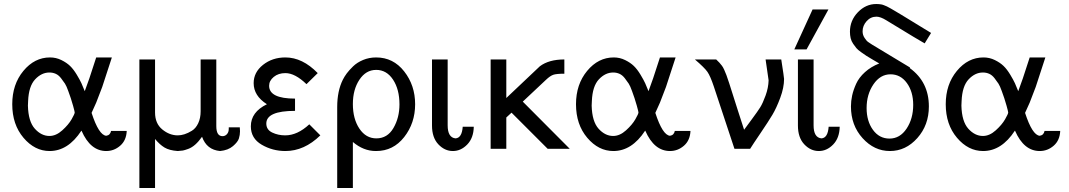

<svg xmlns="http://www.w3.org/2000/svg" viewBox="-20 -741 5321 956"><path d="M41 -222Q41 -321 96.5 -388Q152 -455 229 -455Q259 -455 285.5 -442Q312 -429 329 -412.5Q346 -396 362 -369.5Q378 -343 385.5 -326.5Q393 -310 402 -287L425 -351L459 -455H537L489 -308L459 -230L436 -179Q472 -68 509 -65Q529 -68 533 -89H611Q609 -42 578.5 -15.5Q548 11 509 11Q430 11 386 -90H385Q319 11 227 11Q153 11 97 -55Q41 -121 41 -222ZM119 -215Q121 -136 153.5 -100Q186 -64 226 -64Q259 -64 290 -92Q321 -120 336.5 -147Q352 -174 352 -181Q352 -185 344 -214Q336 -242 332.5 -252Q329 -262 320 -287.5Q311 -313 303.5 -324.5Q296 -336 284 -351.5Q272 -367 257.5 -373.5Q243 -380 226 -380Q187 -380 155 -346Q123 -312 120 -238Z M674 195V-445H752V-181Q752 -126 788 -96.5Q824 -67 865 -67Q881 -67 898.5 -72.5Q916 -78 935.5 -90Q955 -102 967 -127.5Q979 -153 979 -187V-445H1057V-113Q1057 -63 1088 -63Q1101 -63 1110 -73Q1119 -83 1119 -99V-107H1174Q1175 -100 1175 -87Q1175 -69 1169.5 -51.5Q1164 -34 1140 -13.5Q1116 7 1076 11Q1009 5 986 -60Q969 -36 952 -21Q935 -6 917 0.5Q899 7 890.5 8.5Q882 10 865 11Q823 8 799 -6.5Q775 -21 752 -49V195Z M1229 -112Q1229 -183 1309 -222Q1243 -264 1243 -327Q1243 -381 1289.5 -418Q1336 -455 1401 -455Q1486 -455 1562 -377L1506 -322Q1449 -377 1401 -377Q1366 -377 1343 -358Q1320 -339 1320 -314Q1320 -250 1449 -250V-189Q1306 -189 1306 -126Q1306 -95 1335.5 -81Q1365 -67 1400 -67Q1461 -67 1520 -122L1575 -67Q1495 11 1401 11Q1337 11 1283 -20.5Q1229 -52 1229 -112Z M1659 195V-208Q1659 -288 1687 -344Q1695 -360 1706.5 -375.5Q1718 -391 1738 -410.5Q1758 -430 1788 -442.5Q1818 -455 1853 -455Q1938 -455 1992.5 -385.5Q2047 -316 2047 -222Q2047 -128 1992.5 -58.5Q1938 11 1853 11H1851Q1790 11 1737 -34V195ZM1737 -223Q1737 -149 1769.5 -100.5Q1802 -52 1854 -52Q1909 -52 1939 -103.5Q1969 -155 1969 -221Q1969 -296 1937 -344.5Q1905 -393 1853 -393Q1802 -393 1769.5 -344Q1737 -295 1737 -223Z M2131 -116V-445H2209V-117Q2209 -56 2248 -52Q2280 -54 2284 -110H2339Q2338 -54 2306.5 -21.5Q2275 11 2235 11Q2194 11 2162.5 -22.5Q2131 -56 2131 -116Z M2423 0V-445H2501V-253Q2663 -407 2668 -411Q2713 -445 2790 -445V-374Q2750 -374 2734.5 -368.5Q2719 -363 2699 -344L2583 -235L2817 0H2707L2527 -180L2501 -156V0Z M2848 -222Q2848 -321 2903.5 -388Q2959 -455 3036 -455Q3066 -455 3092.5 -442Q3119 -429 3136 -412.5Q3153 -396 3169 -369.5Q3185 -343 3192.5 -326.5Q3200 -310 3209 -287L3232 -351L3266 -455H3344L3296 -308L3266 -230L3243 -179Q3279 -68 3316 -65Q3336 -68 3340 -89H3418Q3416 -42 3385.5 -15.5Q3355 11 3316 11Q3237 11 3193 -90H3192Q3126 11 3034 11Q2960 11 2904 -55Q2848 -121 2848 -222ZM2926 -215Q2928 -136 2960.5 -100Q2993 -64 3033 -64Q3066 -64 3097 -92Q3128 -120 3143.5 -147Q3159 -174 3159 -181Q3159 -185 3151 -214Q3143 -242 3139.5 -252Q3136 -262 3127 -287.5Q3118 -313 3110.5 -324.5Q3103 -336 3091 -351.5Q3079 -367 3064.5 -373.5Q3050 -380 3033 -380Q2994 -380 2962 -346Q2930 -312 2927 -238Z M3440 -445H3546Q3556 -436 3562 -429Q3568 -422 3574 -414.5Q3580 -407 3586 -393.5Q3592 -380 3597 -367Q3602 -354 3611 -326Q3620 -298 3628.5 -271Q3637 -244 3653 -194Q3669 -144 3685 -95Q3693 -106 3723 -146.5Q3753 -187 3765.5 -207Q3778 -227 3792 -265.5Q3806 -304 3807 -341Q3807 -342 3792 -445H3870Q3884 -355 3884 -348Q3884 -305 3865 -254Q3846 -203 3826 -169.5Q3806 -136 3767 -78.5Q3728 -21 3715 0H3637L3534 -311Q3517 -362 3502.5 -383Q3488 -404 3440 -445Z M3935 -495 4026 -694H4105L3996 -495ZM3953 -116V-445H4031V-117Q4031 -56 4070 -52Q4102 -54 4106 -110H4161Q4160 -54 4128.5 -21.5Q4097 11 4057 11Q4016 11 3984.5 -22.5Q3953 -56 3953 -116Z M4212 -583Q4212 -639 4251.5 -680Q4291 -721 4343 -721Q4350 -721 4356 -720.5Q4362 -720 4368 -719Q4374 -718 4381.5 -715Q4389 -712 4396 -709Q4403 -706 4415.5 -698.5Q4428 -691 4438.5 -685Q4449 -679 4469.5 -666.5Q4490 -654 4508 -643Q4526 -632 4557 -613Q4588 -594 4616 -577L4584 -525Q4565 -535 4393 -640Q4364 -658 4344 -658Q4315 -658 4295 -635.5Q4275 -613 4275 -585Q4275 -567 4285 -552Q4295 -537 4301.5 -532.5Q4308 -528 4322 -519L4511 -405L4510 -402Q4605 -333 4605 -211Q4605 -118 4547.5 -53.5Q4490 11 4411 11Q4333 11 4275 -53Q4217 -117 4217 -211Q4217 -238 4223 -265.5Q4229 -293 4243 -324Q4257 -355 4287 -382Q4317 -409 4358 -425Q4348 -431 4325.5 -444Q4303 -457 4294 -463Q4285 -469 4268 -481Q4251 -493 4244 -501.5Q4237 -510 4228 -523Q4219 -536 4215.5 -551Q4212 -566 4212 -583ZM4295 -203Q4295 -138 4326.5 -94.5Q4358 -51 4409 -51Q4461 -51 4494 -100.5Q4527 -150 4527 -219Q4527 -284 4495.5 -327.5Q4464 -371 4414 -371Q4363 -371 4329 -321Q4295 -271 4295 -203Z M4689 -222Q4689 -321 4744.5 -388Q4800 -455 4877 -455Q4907 -455 4933.5 -442Q4960 -429 4977 -412.5Q4994 -396 5010 -369.5Q5026 -343 5033.5 -326.5Q5041 -310 5050 -287L5073 -351L5107 -455H5185L5137 -308L5107 -230L5084 -179Q5120 -68 5157 -65Q5177 -68 5181 -89H5259Q5257 -42 5226.5 -15.5Q5196 11 5157 11Q5078 11 5034 -90H5033Q4967 11 4875 11Q4801 11 4745 -55Q4689 -121 4689 -222ZM4767 -215Q4769 -136 4801.5 -100Q4834 -64 4874 -64Q4907 -64 4938 -92Q4969 -120 4984.5 -147Q5000 -174 5000 -181Q5000 -185 4992 -214Q4984 -242 4980.5 -252Q4977 -262 4968 -287.5Q4959 -313 4951.5 -324.5Q4944 -336 4932 -351.5Q4920 -367 4905.5 -373.5Q4891 -380 4874 -380Q4835 -380 4803 -346Q4771 -312 4768 -238Z"/></svg>

Font: CMU Sans Serif
Style: Medium
Weight: 500
Version: Version 0.7.0